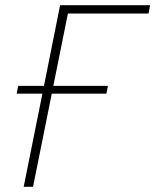

<svg xmlns="http://www.w3.org/2000/svg" viewBox="-20 -718 597 738"><path d="M71 0 143 -358H44L50 -388H149L211 -698H557L551 -666H241L185 -388H395L389 -358H179L107 0Z"/></svg>

Font: IBM Plex Sans ExtraLight
Style: Italic
Weight: 250
Italic angle: -11.31°
Designer: Mike Abbink, Paul van der Laan, Pieter van Rosmalen
Foundry: Bold Monday
Version: Version 3.201